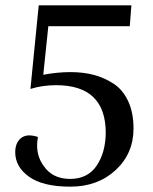

<svg xmlns="http://www.w3.org/2000/svg" viewBox="-20 -508 573 719"><path d="M190 -189Q139 -189 94 -175L125 -488H472L466 -410H161L142 -228Q195 -238 243.5 -238Q292 -238 331.5 -227.5Q371 -217 405.5 -194.5Q440 -172 460 -129Q480 -86 480 -27Q480 67 413 129Q346 191 243.5 191Q141 191 89 154Q37 117 37 62Q37 26 60 8Q73 -1 89 -1Q105 -1 122 5Q119 21 119 37Q119 80 144 114Q177 162 242.5 162Q308 162 341.5 113Q375 64 376 -10Q376 -189 190 -189Z"/></svg>

Font: Rufina
Style: Regular
Weight: 400
Designer: Martin Sommaruga
Foundry: Martin Sommaruga
Version: Version 1.001